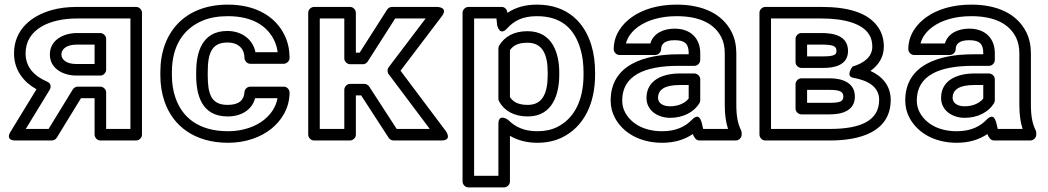

<svg xmlns="http://www.w3.org/2000/svg" viewBox="-20 -583 4536 831"><path d="M313.2 -503H544.5V-25H439.4V-183C439.4 -198.1 425.1 -208 414.4 -208H316.5C307.9 -208 299.6 -203.3 295.2 -196.1L190.3 -25H91.6L194.8 -194C199.9 -202.3 204.5 -221 183.3 -230C129.1 -253.1 90.7 -291.8 90.7 -352C90.7 -456.8 195.2 -503 313.2 -503ZM137.9 -196.6 25.7 -13C1 27.3 47 25 47 25H204.3C212.8 25 221.1 20.4 225.6 13.1L330.5 -158H389.4V0C389.4 10.7 399.3 25 414.4 25H569.5C580.2 25 594.5 15.1 594.5 0V-528C594.5 -538.7 584.6 -553 569.5 -553H313.2C272.5 -553 235.5 -548.5 202.4 -539C119.4 -515.4 40.7 -457 40.7 -352C40.7 -278 83.6 -227.1 137.9 -196.6ZM195.8 -347C195.8 -284 256.5 -256 309.9 -256H414.4C429.5 -256 439.4 -270.3 439.4 -281V-415C439.4 -430.1 425.1 -440 414.4 -440H313.2C257.5 -440 195.8 -411.8 195.8 -347ZM245.8 -347C245.8 -370.7 268 -390 313.2 -390H389.4V-306H309.9C267.4 -306 245.8 -325.1 245.8 -347Z M829.1 -257C829.1 -172.6 852.2 -79 965.2 -79C1023.4 -79 1070.5 -106.7 1084.3 -158H1181.1C1173.6 -117.1 1150.5 -86.6 1122.3 -64C1087.7 -36.4 1033.7 -15 967.4 -15C839.3 -15 768.2 -75.2 739.2 -160.6C729.1 -190.1 724 -222.1 724 -257V-271C724 -385.2 774.5 -459.9 858.6 -494.4C888.3 -506.5 924.1 -513 966.3 -513C1073.3 -513 1137.7 -470.2 1167.5 -406.8C1174.7 -391.6 1179.5 -374.4 1181.8 -357H1085.7C1074.5 -413.1 1025.7 -449 964.1 -449C852.7 -449 829.1 -353.8 829.1 -271ZM674 -271V-257C674 -217.2 679.9 -179.6 691.8 -144.4C727.7 -38.9 821 35 967.4 35C1044.4 35 1109.2 10.4 1153.5 -25C1195.6 -58.6 1233.3 -112.2 1233.3 -183C1233.3 -193.7 1223.4 -208 1208.3 -208H1063.1C1051.4 -208 1039 -198.2 1038.1 -184.5C1036 -149.7 1014.5 -129 965.2 -129C894.5 -129 879.1 -174.9 879.1 -257V-271C879.1 -351.6 895.7 -399 964.1 -399C1012.1 -399 1038.1 -371.8 1038.1 -332C1038.1 -321.3 1048 -307 1063.1 -307H1208.3C1219 -307 1233.3 -316.9 1233.3 -332C1233.3 -366.6 1226.6 -398.9 1212.8 -428.2C1173.5 -511.5 1087.5 -563 966.3 -563C781.7 -563 674 -444.5 674 -271Z M1556.8 -220H1495.2C1480.1 -220 1470.2 -205.7 1470.2 -195V-25H1364V-503H1470.2V-330C1470.2 -314.9 1484.5 -305 1495.2 -305H1550.2C1558.8 -305 1566.9 -309.7 1571.3 -316.5L1690.4 -503H1822.2L1662.3 -292.1C1655.6 -283.2 1655.7 -270.6 1662.2 -262L1840.1 -25H1696.9L1577.8 -208.6C1573.1 -215.7 1564.8 -220 1556.8 -220ZM1543.2 -170 1662.3 13.6C1666.7 20.3 1674.8 25 1683.3 25H1890.1C1939.4 25 1910.1 -15 1910.1 -15L1713.5 -276.9L1892.4 -512.9C1922.2 -552.2 1872.5 -553 1872.5 -553H1676.7C1668.6 -553 1660.2 -548.7 1655.6 -541.5L1536.5 -355H1520.2V-528C1520.2 -538.7 1510.3 -553 1495.2 -553H1339C1328.3 -553 1314 -543.1 1314 -528V0C1314 10.7 1323.9 25 1339 25H1495.2C1505.9 25 1520.2 15.1 1520.2 0V-170Z M2175.1 -460.2C2204 -491.9 2240.2 -513 2304 -513C2414.4 -513 2467.4 -453.8 2491.8 -372.3C2500.9 -342 2505.6 -307.9 2505.6 -270V-259C2505.6 -147.4 2464.1 -68.8 2390.9 -32.9C2367 -21.2 2338.7 -15 2305.1 -15C2245.9 -15 2208.4 -35.5 2179.6 -63.8C2179.6 -63.8 2137.1 -95.6 2137.1 -46V178H2032V-503H2128.7L2131.7 -474.3C2131.7 -474.3 2141.8 -423.6 2175.1 -460.2ZM2151.1 -553H2007C1996.3 -553 1982 -543.1 1982 -528V203C1982 213.7 1991.9 228 2007 228H2162.1C2172.8 228 2187.1 218.1 2187.1 203V4.8C2217.9 22.9 2257.5 35 2305.1 35C2344.8 35 2381.1 27.5 2412.9 11.9C2507.9 -34.7 2555.6 -135.5 2555.6 -259V-270C2555.6 -312.1 2550.4 -351 2539.7 -386.7C2510.7 -483.4 2438.1 -563 2304 -563C2251.1 -563 2210.1 -550.1 2176.3 -527.3C2174.9 -540.8 2166.3 -553 2151.1 -553ZM2264.4 -79C2373.1 -79 2400.5 -177.8 2400.5 -259V-270C2400.5 -351.8 2371.1 -448 2263.3 -448C2204.3 -448 2163.9 -424.8 2140.6 -385.8C2138.3 -381.9 2137.1 -377.5 2137.1 -373V-156C2137.1 -151.8 2138.2 -147.5 2140.2 -144C2162.5 -103.5 2204.8 -79 2264.4 -79ZM2264.4 -129C2221.6 -129 2200.6 -142.4 2187.1 -162.9V-365.7C2200.6 -385 2220.3 -398 2263.3 -398C2328.3 -398 2350.5 -347 2350.5 -270V-259C2350.5 -181.3 2329.2 -129 2264.4 -129Z M3116.9 -128C3116.9 -89.1 3121.2 -54.7 3131 -25H3023.5C3018.1 -39.6 3014.7 -106.3 2974.3 -64.3C2947.5 -36.5 2907.7 -15 2846 -15C2764 -15 2710 -50.6 2685.5 -96.7C2677.1 -112.4 2673 -129.1 2673 -148C2673 -256.5 2770.2 -298 2916.4 -298H2985.7C3000.8 -298 3010.7 -312.3 3010.7 -323V-353C3010.7 -416.7 2969.6 -459 2899.9 -459C2853.3 -459 2808.3 -440.2 2794.7 -395H2689.2C2696.8 -425.3 2717.6 -449.5 2742.9 -467.7C2780 -494.5 2836.8 -513 2908.7 -513C3011.2 -513 3073.4 -478.6 3102 -421.8C3111.7 -402.4 3116.9 -379.5 3116.9 -352ZM3007.7 25H3165C3175.7 25 3190 15.1 3190 0V-8C3190 -11.6 3189.1 -15.7 3187.4 -19.2C3173.4 -47.1 3166.9 -81 3166.9 -128V-352C3166.9 -385.8 3160.4 -416.9 3146.6 -444.2C3107 -523.1 3021.8 -563 2908.7 -563C2828.5 -563 2761.3 -542.6 2713.7 -508.3C2674.3 -479.9 2636.2 -433.8 2636.2 -370C2636.2 -359.3 2646.1 -345 2661.2 -345H2816.3C2827 -345 2841.3 -354.9 2841.3 -370C2841.3 -392.9 2857.7 -409 2899.9 -409C2946.3 -409 2960.7 -391.8 2960.7 -353V-348H2916.4C2768.4 -348 2623 -302.2 2623 -148C2623 -121.5 2629.1 -96.2 2641.3 -73.3C2675.7 -8.5 2749.2 35 2846 35C2900.7 35 2944.6 20.3 2978.5 -2.8C2983.5 9.2 2990.6 25 3007.7 25ZM2778.1 -159C2778.1 -102.9 2829.4 -73 2880.1 -73C2937.2 -73 2983.9 -98.1 3007 -136C3009.4 -139.9 3010.7 -145.5 3010.7 -149V-240C3010.7 -255.1 2996.4 -265 2985.7 -265H2921.9C2852.9 -265 2778.1 -239.3 2778.1 -159ZM2828.1 -159C2828.1 -195.8 2857.7 -215 2921.9 -215H2960.7V-156.7C2946.9 -138.9 2919.3 -123 2880.1 -123C2844.6 -123 2828.1 -140.3 2828.1 -159Z M3755.4 -381C3755.4 -338.2 3721.4 -310.2 3669.9 -295C3669.9 -295 3637.6 -252.6 3672.7 -246.4C3739.7 -234.6 3785.1 -205.5 3785.1 -151C3785.1 -58.8 3701.7 -25 3572.5 -25H3317V-503H3535.1C3638 -503 3713.4 -479.9 3742 -433C3750.8 -418.6 3755.4 -401.8 3755.4 -381ZM3805.4 -381C3805.4 -409.5 3798.7 -436.1 3784.7 -459C3739.9 -532.5 3640.7 -553 3535.1 -553H3292C3281.3 -553 3267 -543.1 3267 -528V0C3267 10.7 3276.9 25 3292 25H3572.5C3701.9 25 3835.1 -12 3835.1 -151C3835.1 -214 3796.1 -254 3747.3 -276.1C3779.6 -298.5 3805.4 -333.7 3805.4 -381ZM3680 -165C3680 -226 3624 -244 3572.5 -244H3448.2C3433.1 -244 3423.2 -229.7 3423.2 -219V-113C3423.2 -97.9 3437.5 -88 3448.2 -88H3572.5C3621.6 -88 3680 -102.3 3680 -165ZM3630 -165C3630 -147.2 3621.2 -138 3572.5 -138H3473.2V-194H3572.5C3620.4 -194 3630 -183 3630 -165ZM3650.3 -362C3650.3 -429.8 3586 -440 3535.1 -440H3448.2C3433.1 -440 3423.2 -425.7 3423.2 -415V-314C3423.2 -298.9 3437.5 -289 3448.2 -289H3543.9C3589.9 -289 3650.3 -300 3650.3 -362ZM3600.3 -362C3600.3 -347.7 3592.8 -339 3543.9 -339H3473.2V-390H3535.1C3590.1 -390 3600.3 -382.1 3600.3 -362Z M4391.9 -128C4391.9 -89.1 4396.2 -54.7 4406 -25H4298.5C4293.1 -39.6 4289.7 -106.3 4249.3 -64.3C4222.5 -36.5 4182.7 -15 4121 -15C4039 -15 3985 -50.6 3960.5 -96.7C3952.1 -112.4 3948 -129.1 3948 -148C3948 -256.5 4045.2 -298 4191.4 -298H4260.7C4275.8 -298 4285.7 -312.3 4285.7 -323V-353C4285.7 -416.7 4244.6 -459 4174.9 -459C4128.3 -459 4083.3 -440.2 4069.7 -395H3964.2C3971.8 -425.3 3992.6 -449.5 4017.9 -467.7C4055 -494.5 4111.8 -513 4183.7 -513C4286.2 -513 4348.4 -478.6 4377 -421.8C4386.7 -402.4 4391.9 -379.5 4391.9 -352ZM4282.7 25H4440C4450.7 25 4465 15.1 4465 0V-8C4465 -11.6 4464.1 -15.7 4462.4 -19.2C4448.4 -47.1 4441.9 -81 4441.9 -128V-352C4441.9 -385.8 4435.4 -416.9 4421.6 -444.2C4382 -523.1 4296.8 -563 4183.7 -563C4103.5 -563 4036.3 -542.6 3988.7 -508.3C3949.3 -479.9 3911.2 -433.8 3911.2 -370C3911.2 -359.3 3921.1 -345 3936.2 -345H4091.3C4102 -345 4116.3 -354.9 4116.3 -370C4116.3 -392.9 4132.7 -409 4174.9 -409C4221.3 -409 4235.7 -391.8 4235.7 -353V-348H4191.4C4043.4 -348 3898 -302.2 3898 -148C3898 -121.5 3904.1 -96.2 3916.3 -73.3C3950.7 -8.5 4024.2 35 4121 35C4175.7 35 4219.6 20.3 4253.5 -2.8C4258.5 9.2 4265.6 25 4282.7 25ZM4053.1 -159C4053.1 -102.9 4104.4 -73 4155.1 -73C4212.2 -73 4258.9 -98.1 4282 -136C4284.4 -139.9 4285.7 -145.5 4285.7 -149V-240C4285.7 -255.1 4271.4 -265 4260.7 -265H4196.9C4127.9 -265 4053.1 -239.3 4053.1 -159ZM4103.1 -159C4103.1 -195.8 4132.7 -215 4196.9 -215H4235.7V-156.7C4221.9 -138.9 4194.3 -123 4155.1 -123C4119.6 -123 4103.1 -140.3 4103.1 -159Z"/></svg>

Font: Asimov
Style: WidOu
Weight: 500
Designer: Google
Version: Version 2.000980; 2014